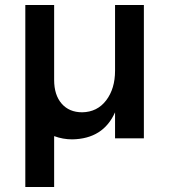

<svg xmlns="http://www.w3.org/2000/svg" viewBox="-20 -552 679 766"><path d="M439 -532H554V0H439V-104Q392 2 268 4Q231 4 196 -9V194H81V-532H196V-233Q196 -173 226 -138.5Q256 -104 308 -104Q368 -105 403.5 -151.5Q439 -198 439 -270Z"/></svg>

Font: Steamflix Grotesk
Style: Regular
Weight: 400
Designer: Julieta Ulanovsky
Foundry: Julieta Ulanovsky
Version: Version 4.000;PS 004.000;hotconv 1.0.88;makeotf.lib2.5.64775